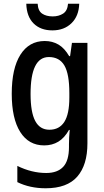

<svg xmlns="http://www.w3.org/2000/svg" viewBox="-20 -770 557 1030"><path d="M220 -550Q261 -550 293.5 -531Q326 -512 351 -469H356L366 -540H449V-1Q449 115 394.5 177.5Q340 240 225 240Q140 240 73 207V120Q150 158 228 158Q288 158 319 125Q350 92 350 19V4Q350 -12 351 -33.5Q352 -55 354 -73H350Q326 -30 293 -10Q260 10 217 10Q134 10 88.5 -62Q43 -134 43 -267Q43 -403 89.5 -476.5Q136 -550 220 -550ZM242 -464Q144 -464 144 -266Q144 -168 169 -121Q194 -74 245 -74Q298 -74 325 -116Q352 -158 352 -247V-271Q352 -373 325.5 -418.5Q299 -464 242 -464ZM405 -750Q403 -684 363.5 -645.5Q324 -607 261 -607Q198 -607 160.5 -644Q123 -681 121 -750H182Q184 -712 206 -697Q228 -682 263 -682Q295 -682 318.5 -697Q342 -712 345 -750Z"/></svg>

Font: Noto Sans Malayalam Condensed Medium
Style: Regular
Weight: 500
Width: 3
Designer: Jelle Bosma - Monotype Design Team
Foundry: Monotype Imaging Inc.
Version: Version 2.104; ttfautohint (v1.8.4.7-5d5b)